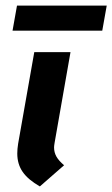

<svg xmlns="http://www.w3.org/2000/svg" viewBox="-20 -657 403 689"><path d="M42 -106Q42 -122 45 -141L103 -470H233L176 -145Q174 -133 174 -128Q174 -110 182.5 -95Q191 -80 210 -64L123 12Q81 -12 61.5 -40Q42 -68 42 -106ZM41 -637H363L347 -547H25Z"/></svg>

Font: KoHo
Style: Bold Italic
Weight: 700
Italic angle: -10°
Version: Version 1.000; ttfautohint (v1.6)